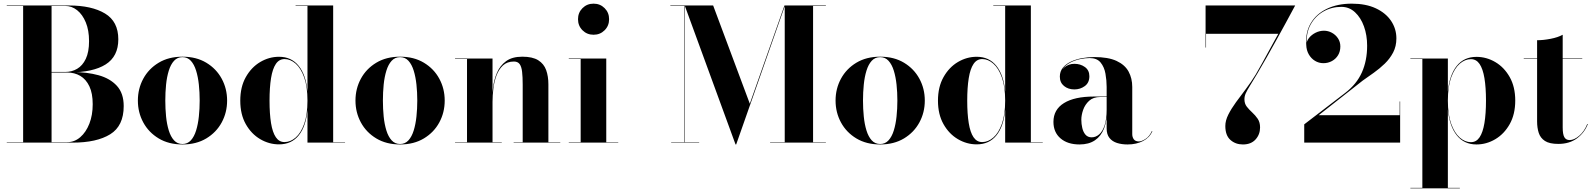

<svg xmlns="http://www.w3.org/2000/svg" viewBox="-20 -780 8711 1050"><path d="M17 0V-2.5H347Q387.5 -2.5 419 -29.8Q450.5 -57 468.8 -103.8Q487 -150.5 487 -210Q487 -269.5 468.8 -308Q450.5 -346.5 419 -365Q387.5 -383.5 347 -383.5H237V-386H377Q455 -386 518.2 -368.8Q581.5 -351.5 619 -310.8Q656.5 -270 656.5 -200Q656.5 -91.5 582.8 -45.8Q509 0 377 0ZM106.5 -1.5V-748.5H262V-1.5ZM237 -384V-386.5H337Q372.5 -386.5 402 -403.8Q431.5 -421 449.2 -458.2Q467 -495.5 467 -555Q467 -614.5 449.2 -657.5Q431.5 -700.5 402 -724Q372.5 -747.5 337 -747.5H17V-750H357Q481.5 -750 554.2 -706.2Q627 -662.5 627 -565Q627 -471.5 558 -427.8Q489 -384 357 -384Z M978 10Q902.5 10 847.8 -23Q793 -56 763.5 -110.5Q734 -165 734 -230Q734 -295 763.5 -349.5Q793 -404 847.8 -437Q902.5 -470 978 -470Q1053.5 -470 1108.2 -437Q1163 -404 1192.5 -349.5Q1222 -295 1222 -230Q1222 -165 1192.5 -110.5Q1163 -56 1108.2 -23Q1053.5 10 978 10ZM978 7.5Q1005.5 7.5 1023.8 -12.5Q1042 -32.5 1052.5 -66.5Q1063 -100.5 1067.5 -143Q1072 -185.5 1072 -230Q1072 -275 1067.5 -317.2Q1063 -359.5 1052.5 -393.5Q1042 -427.5 1023.8 -447.5Q1005.5 -467.5 978 -467.5Q950 -467.5 931.8 -447.5Q913.5 -427.5 903 -393.5Q892.5 -359.5 888.2 -317.2Q884 -275 884 -230Q884 -185.5 888.2 -143Q892.5 -100.5 903 -66.5Q913.5 -32.5 931.8 -12.5Q950 7.5 978 7.5Z M1506 9.5Q1451.5 9.5 1403 -19Q1354.5 -47.5 1324.2 -101Q1294 -154.5 1294 -229.5Q1294 -304.5 1324.2 -358.2Q1354.5 -412 1403 -440.8Q1451.5 -469.5 1506 -469.5Q1573.5 -469.5 1613.5 -419.8Q1653.5 -370 1661.5 -279V-747.5H1596.5V-750H1802V-2.5H1867V0H1661.5V-180Q1653.5 -89 1613.8 -39.8Q1574 9.5 1506 9.5ZM1536 -3Q1568 -3 1596.8 -27.8Q1625.5 -52.5 1643.5 -102.8Q1661.5 -153 1661.5 -229.5Q1661.5 -306 1643.5 -356.5Q1625.5 -407 1596.8 -432Q1568 -457 1536 -457Q1506.5 -457 1488.5 -430.2Q1470.5 -403.5 1462.2 -352.5Q1454 -301.5 1454 -229.5Q1454 -157.5 1462.2 -106.8Q1470.5 -56 1488.5 -29.5Q1506.5 -3 1536 -3Z M2168 10Q2092.5 10 2037.8 -23Q1983 -56 1953.5 -110.5Q1924 -165 1924 -230Q1924 -295 1953.5 -349.5Q1983 -404 2037.8 -437Q2092.5 -470 2168 -470Q2243.5 -470 2298.2 -437Q2353 -404 2382.5 -349.5Q2412 -295 2412 -230Q2412 -165 2382.5 -110.5Q2353 -56 2298.2 -23Q2243.5 10 2168 10ZM2168 7.5Q2195.5 7.5 2213.8 -12.5Q2232 -32.5 2242.5 -66.5Q2253 -100.5 2257.5 -143Q2262 -185.5 2262 -230Q2262 -275 2257.5 -317.2Q2253 -359.5 2242.5 -393.5Q2232 -427.5 2213.8 -447.5Q2195.5 -467.5 2168 -467.5Q2140 -467.5 2121.8 -447.5Q2103.5 -427.5 2093 -393.5Q2082.5 -359.5 2078.2 -317.2Q2074 -275 2074 -230Q2074 -185.5 2078.2 -143Q2082.5 -100.5 2093 -66.5Q2103.5 -32.5 2121.8 -12.5Q2140 7.5 2168 7.5Z M2673.5 -460V-2.5H2724V0H2468.5V-2.5H2534V-457.5H2468.5V-460ZM2979 -319V-2.5H3044V0H2789V-2.5H2838.5V-317.5Q2838.5 -359.5 2835.2 -387.5Q2832 -415.5 2821.8 -429.5Q2811.5 -443.5 2790.5 -443.5Q2753.5 -443.5 2730.5 -422Q2707.5 -400.5 2695 -366.8Q2682.5 -333 2678 -295Q2673.5 -257 2673.5 -223L2671 -220.5Q2671 -257.5 2676.2 -300.5Q2681.5 -343.5 2697.8 -382Q2714 -420.5 2747.2 -445.2Q2780.5 -470 2836.5 -470Q2892.5 -470 2923.5 -450.5Q2954.5 -431 2966.8 -396.8Q2979 -362.5 2979 -319Z M3226 -590Q3190 -590 3165.5 -614.5Q3141 -639 3141 -675Q3141 -711 3165.5 -735.5Q3190 -760 3226 -760Q3262 -760 3286.5 -735.5Q3311 -711 3311 -675Q3311 -639 3286.5 -614.5Q3262 -590 3226 -590ZM3295.5 -460V-2.5H3361V0H3090.5V-2.5H3155.5V-457.5H3090.5V-460Z M4002.5 10 3724.5 -750H3880L4080.5 -213L4270 -750H4273L4006 10ZM3725.5 -750V-2.5H3803.5V0H3650.5V-2.5H3723V-747.5H3646V-750ZM4496.5 -750V-747.5H4426.5V-2.5H4496.5V0H4191.5V-2.5H4271.5V-750Z M4793.5 10Q4718 10 4663.2 -23Q4608.5 -56 4579 -110.5Q4549.5 -165 4549.5 -230Q4549.5 -295 4579 -349.5Q4608.5 -404 4663.2 -437Q4718 -470 4793.5 -470Q4869 -470 4923.8 -437Q4978.5 -404 5008 -349.5Q5037.5 -295 5037.5 -230Q5037.5 -165 5008 -110.5Q4978.5 -56 4923.8 -23Q4869 10 4793.5 10ZM4793.5 7.5Q4821 7.5 4839.2 -12.5Q4857.5 -32.5 4868 -66.5Q4878.5 -100.5 4883 -143Q4887.5 -185.5 4887.5 -230Q4887.5 -275 4883 -317.2Q4878.5 -359.5 4868 -393.5Q4857.5 -427.5 4839.2 -447.5Q4821 -467.5 4793.5 -467.5Q4765.5 -467.5 4747.2 -447.5Q4729 -427.5 4718.5 -393.5Q4708 -359.5 4703.8 -317.2Q4699.5 -275 4699.5 -230Q4699.5 -185.5 4703.8 -143Q4708 -100.5 4718.5 -66.5Q4729 -32.5 4747.2 -12.5Q4765.5 7.5 4793.5 7.5Z M5321.5 9.5Q5267 9.5 5218.5 -19Q5170 -47.5 5139.8 -101Q5109.5 -154.5 5109.5 -229.5Q5109.5 -304.5 5139.8 -358.2Q5170 -412 5218.5 -440.8Q5267 -469.5 5321.5 -469.5Q5389 -469.5 5429 -419.8Q5469 -370 5477 -279V-747.5H5412V-750H5617.5V-2.5H5682.5V0H5477V-180Q5469 -89 5429.2 -39.8Q5389.5 9.5 5321.5 9.5ZM5351.5 -3Q5383.5 -3 5412.2 -27.8Q5441 -52.5 5459 -102.8Q5477 -153 5477 -229.5Q5477 -306 5459 -356.5Q5441 -407 5412.2 -432Q5383.5 -457 5351.5 -457Q5322 -457 5304 -430.2Q5286 -403.5 5277.8 -352.5Q5269.5 -301.5 5269.5 -229.5Q5269.5 -157.5 5277.8 -106.8Q5286 -56 5304 -29.5Q5322 -3 5351.5 -3Z M6146.5 10Q6114.5 10 6088.5 1.8Q6062.5 -6.5 6047.2 -25.8Q6032 -45 6032 -77.5V-304.5Q6032 -340.5 6025.5 -377Q6019 -413.5 5999 -438Q5979 -462.5 5939 -462.5Q5915 -462.5 5887.2 -456.8Q5859.5 -451 5834.8 -438.5Q5810 -426 5794.5 -407Q5779 -388 5779 -361H5777Q5777 -392.5 5800.8 -411.8Q5824.5 -431 5855.5 -431Q5888.5 -431 5913 -413.5Q5937.5 -396 5937.5 -363Q5937.5 -327.5 5912.5 -309.2Q5887.5 -291 5855.5 -291Q5821.5 -291 5798.8 -309.8Q5776 -328.5 5776 -361Q5776 -389 5792.2 -409.2Q5808.5 -429.5 5835.8 -442.5Q5863 -455.5 5896.5 -461.8Q5930 -468 5964 -468Q6040.5 -468 6086.2 -446.8Q6132 -425.5 6152 -388.5Q6172 -351.5 6172 -304.5V-46.5Q6172 -30 6180.5 -18.2Q6189 -6.5 6208.5 -6.5Q6223 -6.5 6244.5 -20.2Q6266 -34 6279.5 -63.5L6282 -62.5Q6267 -27.5 6230.8 -8.8Q6194.5 10 6146.5 10ZM5883.5 10Q5818.5 10 5779.8 -23.2Q5741 -56.5 5741 -113.5Q5741 -180.5 5798.5 -216.2Q5856 -252 5962.5 -252H6078.5V-249.5H5997Q5959 -249.5 5936.2 -228.8Q5913.5 -208 5903.5 -179.2Q5893.5 -150.5 5893.5 -125.5Q5893.5 -102 5898.8 -79.8Q5904 -57.5 5916.5 -43.2Q5929 -29 5950 -29Q5972.5 -29 5991.2 -45.2Q6010 -61.5 6021 -95Q6032 -128.5 6032 -180.5H6034.5Q6034.5 -121 6018 -78.2Q6001.5 -35.5 5968 -12.8Q5934.5 10 5883.5 10Z M6777 10Q6736.5 10 6708.8 -14.8Q6681 -39.5 6681 -91Q6681 -120.5 6697.2 -153Q6713.5 -185.5 6739.2 -220.8Q6765 -256 6793.8 -294Q6822.5 -332 6847.5 -373Q6864.5 -402 6883.8 -437Q6903 -472 6924.8 -511.8Q6946.5 -551.5 6970.5 -595H6575.5V-520H6573V-750H7063Q7063 -750 7049.2 -724.5Q7035.5 -699 7012.8 -657Q6990 -615 6962.5 -565.2Q6935 -515.5 6907 -466Q6879 -416.5 6855.5 -377Q6830.5 -335 6815.2 -310.5Q6800 -286 6792.8 -270Q6785.5 -254 6785.5 -237Q6785.5 -213 6798.5 -196.5Q6811.5 -180 6828.2 -164.8Q6845 -149.5 6858 -130.5Q6871 -111.5 6871 -83Q6871 -44.5 6846.2 -17.2Q6821.5 10 6777 10Z M7112.5 0V-100L7336 -271.5Q7399 -319.5 7427.8 -384Q7456.5 -448.5 7456.5 -530Q7456.5 -587.5 7439.2 -635.5Q7422 -683.5 7390.2 -713Q7358.5 -742.5 7315.5 -742.5Q7262 -742.5 7217.2 -717Q7172.5 -691.5 7147 -644.8Q7121.5 -598 7126.5 -534.5H7124.5Q7124.5 -554.5 7138.5 -572.2Q7152.5 -590 7174.5 -601Q7196.5 -612 7220.5 -612Q7243 -612 7263.5 -601Q7284 -590 7297 -570.5Q7310 -551 7310 -526Q7310 -498.5 7297.5 -478Q7285 -457.5 7263.8 -446Q7242.5 -434.5 7217.5 -434.5Q7192.5 -434.5 7171.5 -447.2Q7150.5 -460 7137.5 -482.5Q7124.5 -505 7123.5 -534.5Q7118.5 -603 7148.5 -653.5Q7178.5 -704 7236.5 -732Q7294.5 -760 7372.5 -760Q7449.5 -760 7504 -734.5Q7558.5 -709 7587.5 -665.8Q7616.5 -622.5 7616.5 -570Q7616.5 -527 7598.8 -493Q7581 -459 7552.8 -431.8Q7524.5 -404.5 7492.5 -381.8Q7460.5 -359 7432 -339L7191.5 -150H7634.5V-225H7637V0Z M7693 250V247.5H7758.5V-457.5H7693V-460H7898V-279.5Q7907 -370.5 7946.8 -419.8Q7986.5 -469 8054.5 -469Q8109 -469 8157.5 -440.5Q8206 -412 8236.2 -358.5Q8266.5 -305 8266.5 -230Q8266.5 -155 8236.2 -101.2Q8206 -47.5 8157.5 -18.8Q8109 10 8054.5 10Q7987 10 7947 -39.8Q7907 -89.5 7898 -181V247.5H7963.5V250ZM8024 -2.5Q8053.5 -2.5 8071.5 -29.2Q8089.5 -56 8098 -107Q8106.5 -158 8106.5 -230Q8106.5 -302 8098 -352.8Q8089.5 -403.5 8071.5 -430Q8053.5 -456.5 8024 -456.5Q7992 -456.5 7963.2 -431.8Q7934.5 -407 7916.2 -356.8Q7898 -306.5 7898 -230Q7898 -153.5 7916.2 -103Q7934.5 -52.5 7963.2 -27.5Q7992 -2.5 8024 -2.5Z M8502 7Q8453.5 7 8428.8 -9.2Q8404 -25.5 8395 -53.2Q8386 -81 8386 -116V-560Q8420 -560 8460 -567.8Q8500 -575.5 8526 -590V-83Q8526 -45.5 8535 -29.8Q8544 -14 8564 -14Q8588.5 -14 8616.2 -37.5Q8644 -61 8660.5 -102L8663.5 -101.5Q8645 -54 8604 -23.5Q8563 7 8502 7ZM8313 -457.5V-460H8633V-457.5Z"/></svg>

Font: Bodoni Moda 72pt
Style: Bold
Weight: 700
Designer: Owen Earl
Foundry: indestructible type
Version: Version 2.004